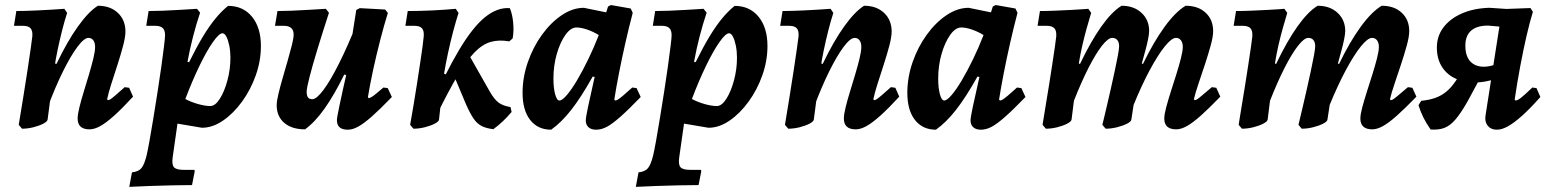

<svg xmlns="http://www.w3.org/2000/svg" viewBox="-20 -496 6067 752"><path d="M330.5 10.6Q284.1 10.6 284.1 -31.9Q284.1 -47.6 291 -75.7Q297.8 -103.8 308.2 -137.3Q318.5 -170.9 328.7 -205Q338.8 -239.1 345.7 -267.5Q352.5 -295.9 352.5 -312.4Q352.5 -328.6 345.5 -338.1Q338.4 -347.6 326.6 -347.6Q309.5 -347.6 283.4 -312.7Q257.3 -277.9 226.8 -216.5Q196.3 -155.1 166.6 -75.2L180.5 -250.5L201.3 -245.8Q243.4 -333.8 285.1 -392.1Q326.8 -450.5 363.4 -473.5Q412 -473.5 441.7 -445.5Q471.3 -417.6 471.3 -372.5Q471.3 -351.5 462.2 -316.8Q453 -282.1 440.3 -242.9Q427.6 -203.7 416.1 -167.8Q404.7 -132 399.5 -107.2L402.5 -103.7Q406.6 -103.7 412.4 -107.2Q418.2 -110.7 431.2 -121.9Q444.3 -133.1 468.4 -154.6L485.8 -152.2L501.1 -117.4Q458 -70.6 426.6 -42.6Q395.3 -14.6 372.5 -2Q349.7 10.6 330.5 10.6ZM66.2 8.1 53.4 -7.2Q62 -58.5 70.9 -114.1Q79.8 -169.7 87.6 -220.1Q95.3 -270.4 100.3 -306.2Q105.2 -342 106.6 -353.6Q108.4 -375.5 99.7 -385.2Q91.1 -394.9 69.4 -394.9H34.7L44 -452.8Q74.4 -452.8 126.9 -455.2Q179.4 -457.6 232.1 -461.5L242.9 -445.4Q233.1 -415.6 223.3 -376.8Q213.5 -338 205.5 -299.8Q197.5 -261.5 193.4 -231.9L179.4 -126.6L166.5 -28Q165.6 -20 149.5 -11.6Q133.4 -3.2 110.6 2.5Q87.8 8.1 66.2 8.1Z M496.8 179.2Q522.1 176.3 533.5 163Q545 149.7 554.1 113.2Q558.4 94.9 565.4 56.4Q572.4 17.9 580.5 -32.1Q588.5 -82 596.9 -134.6Q605.2 -187.2 611.8 -234.6Q618.4 -281.9 622.4 -315.1Q626.5 -348.2 626.5 -358.1Q626.5 -377.3 617.4 -386.1Q608.3 -394.9 588 -394.9H552.8L562.1 -452.8Q584.9 -452.8 617.3 -454Q649.7 -455.2 685.1 -457.4Q720.5 -459.6 751.6 -461.5L763.7 -446.3Q733.2 -355.3 714.3 -254.1L720.6 -252.4Q749.3 -310.6 774.4 -352.2Q799.5 -393.8 823.8 -423.3Q848 -452.7 873.3 -473Q932.3 -473 967.1 -430.4Q1001.9 -387.8 1001.9 -315.6Q1001.9 -257.7 981.8 -201Q961.7 -144.4 928 -98Q894.3 -51.5 853.4 -23.6Q812.6 4.4 771 4.4L675.1 -11.8L656.3 120.2Q652.3 148.6 661.3 158.9Q670.3 169.2 698.3 169.2H741.6L742.6 175.2L732.1 228.9Q697.9 228.9 654.4 229.9Q611 230.9 567.1 232.4Q523.1 233.9 486.3 235.9ZM851.3 -365.7Q838.1 -365.7 813.9 -331.2Q789.7 -296.8 761.4 -238.4Q733.1 -180 705.9 -108.3Q728.4 -96.2 756 -88.4Q783.7 -80.7 803.5 -80.7Q822.9 -80.7 840.9 -109Q859 -137.4 870.7 -181Q882.5 -224.6 882.5 -269.8Q882.5 -295.5 878 -317.4Q873.5 -339.3 866.6 -352.5Q859.7 -365.7 851.3 -365.7Z M1174.7 10.6Q1123 10.6 1093.4 -14.8Q1063.7 -40.3 1063.7 -83.7Q1063.7 -99.8 1070.6 -128.6Q1077.4 -157.4 1087.3 -191.3Q1097.1 -225.2 1106.8 -258.8Q1116.4 -292.4 1123.3 -319.6Q1130.1 -346.8 1130.1 -360.3Q1130.1 -394.9 1092.1 -394.9H1057L1066.8 -452.8Q1089.1 -452.8 1120.6 -454Q1152.1 -455.2 1187.7 -457.4Q1223.4 -459.6 1256.3 -461.5L1268.4 -445.9Q1243.1 -368.2 1223.3 -303.1Q1203.5 -238 1192.3 -194.3Q1181.1 -150.6 1181.1 -136.7Q1181.1 -121.8 1186.1 -114.7Q1191.1 -107.5 1203.5 -107.5Q1219.9 -107.5 1247 -143.9Q1274.2 -180.3 1307.8 -247.3Q1341.5 -314.2 1377.8 -405.3L1352.8 -197L1328.3 -204.1Q1289.6 -124.9 1251.8 -71.5Q1214.1 -18 1174.7 10.6ZM1342.4 12Q1299.6 12 1299.6 -25Q1299.6 -31 1302 -44.2Q1304.3 -57.4 1309.4 -81.7Q1314.5 -106 1323 -144.9Q1331.6 -183.8 1344.5 -239.7L1350 -295.4L1375.4 -457.1L1389.3 -464.1L1488.5 -458.7L1499.1 -445.3Q1484.5 -398.3 1469.3 -339.6Q1454.2 -281 1441.5 -222.6Q1428.9 -164.1 1420.9 -115.3L1424.3 -111.3Q1429.3 -112.7 1435.1 -115.9Q1441 -119.2 1452 -128.2Q1463 -137.1 1481.7 -153.2L1498.7 -150.9L1514.8 -116.1Q1467.5 -67.2 1436 -39.4Q1404.4 -11.7 1382.7 0.1Q1361 12 1342.4 12Z M1690.6 -45.8 1659.6 -63.9Q1724.8 -211.1 1778.1 -300.4Q1831.5 -389.8 1879.8 -428.8Q1928.1 -467.8 1976.9 -464.1Q1986.7 -441 1989.9 -407.8Q1993.1 -374.7 1987.9 -345.5L1974.7 -334Q1934.8 -341 1902.2 -331.9Q1869.7 -322.7 1838.9 -291.2Q1808.1 -259.6 1772.5 -200Q1737 -140.3 1690.6 -45.8ZM1599.2 8.1 1586.4 -7.2Q1591.9 -39 1599 -80Q1606 -121 1612.6 -164.1Q1619.1 -207.3 1625.2 -246.2Q1631.2 -285.2 1635 -313.7Q1638.7 -342.2 1639.6 -353.6Q1641.4 -375.5 1632.7 -385.2Q1624.1 -394.9 1602.4 -394.9H1567.7L1577 -452.8Q1624.5 -452.8 1673.8 -455.2Q1723.1 -457.6 1765.1 -461.5L1775.9 -445.4Q1766.2 -415.1 1755.1 -373.6Q1744.1 -332.1 1734.7 -288.3Q1725.3 -244.6 1719.2 -207.3L1735.9 -200.6L1708.5 -109.6L1699.5 -28Q1699.1 -20 1682.7 -11.6Q1666.4 -3.2 1643.6 2.5Q1620.8 8.1 1599.2 8.1ZM1912.3 10Q1884.6 6.8 1866.5 -2.4Q1848.3 -11.6 1834.3 -32.3Q1820.4 -53 1804.4 -89.4L1756.3 -203.9L1821.5 -272.8L1898.4 -137.2Q1916 -106.7 1932.7 -94.2Q1949.3 -81.7 1979.5 -76.6L1983.8 -57.6Q1966.7 -37.2 1949.3 -20.8Q1931.9 -4.5 1912.3 10Z M2389.5 -102.3Q2394 -102.3 2400.5 -106.3Q2407 -110.2 2420.3 -121.4Q2433.5 -132.6 2456.3 -153.2L2473.3 -150.9L2489.4 -116.1Q2440.5 -65.5 2408.9 -37.8Q2377.4 -10.1 2356.2 1Q2335 12 2314.8 12Q2295.9 12 2285.1 2.5Q2274.3 -7.1 2274.3 -24.5Q2274.3 -35.5 2283.3 -78.3Q2292.3 -121.2 2309.1 -194.8L2301.3 -195.9Q2255.9 -114.9 2217.5 -65.8Q2179 -16.6 2138.7 12Q2086.4 12 2056.5 -26.2Q2026.7 -64.4 2026.7 -132.4Q2026.7 -193 2047.3 -252.4Q2067.9 -311.8 2102.7 -359.8Q2137.5 -407.9 2180.3 -436.6Q2223.1 -465.4 2266.9 -465.4L2354.3 -447.6L2361.5 -470.4L2372.8 -476.3L2450.2 -462.7L2458.2 -445.7Q2443.6 -390.5 2429.6 -328.8Q2415.6 -267.2 2404.4 -209.6Q2393.1 -152 2386 -105.9ZM2170.9 -102.3Q2181.7 -102.3 2199.9 -123.4Q2218.1 -144.6 2239.8 -181Q2261.4 -217.4 2283.6 -263.1Q2305.9 -308.8 2325.2 -358.6Q2303.6 -372.1 2279.6 -380.3Q2255.7 -388.4 2238 -388.4Q2215.3 -388.4 2194.5 -359.3Q2173.8 -330.1 2160.7 -284.5Q2147.6 -238.9 2147.6 -188.1Q2147.6 -151.3 2154.3 -126.8Q2161.1 -102.3 2170.9 -102.3Z M2480.8 179.2Q2506.1 176.3 2517.5 163Q2529 149.7 2538.1 113.2Q2542.4 94.9 2549.4 56.4Q2556.4 17.9 2564.5 -32.1Q2572.5 -82 2580.9 -134.6Q2589.2 -187.2 2595.8 -234.6Q2602.4 -281.9 2606.4 -315.1Q2610.5 -348.2 2610.5 -358.1Q2610.5 -377.3 2601.4 -386.1Q2592.3 -394.9 2572 -394.9H2536.8L2546.1 -452.8Q2568.9 -452.8 2601.3 -454Q2633.7 -455.2 2669.1 -457.4Q2704.5 -459.6 2735.6 -461.5L2747.7 -446.3Q2717.2 -355.3 2698.3 -254.1L2704.6 -252.4Q2733.3 -310.6 2758.4 -352.2Q2783.5 -393.8 2807.8 -423.3Q2832 -452.7 2857.3 -473Q2916.3 -473 2951.1 -430.4Q2985.9 -387.8 2985.9 -315.6Q2985.9 -257.7 2965.8 -201Q2945.7 -144.4 2912 -98Q2878.3 -51.5 2837.4 -23.6Q2796.6 4.4 2755 4.4L2659.1 -11.8L2640.3 120.2Q2636.3 148.6 2645.3 158.9Q2654.3 169.2 2682.3 169.2H2725.6L2726.6 175.2L2716.1 228.9Q2681.9 228.9 2638.4 229.9Q2595 230.9 2551.1 232.4Q2507.1 233.9 2470.3 235.9ZM2835.3 -365.7Q2822.1 -365.7 2797.9 -331.2Q2773.7 -296.8 2745.4 -238.4Q2717.1 -180 2689.9 -108.3Q2712.4 -96.2 2740 -88.4Q2767.7 -80.7 2787.5 -80.7Q2806.9 -80.7 2824.9 -109Q2843 -137.4 2854.7 -181Q2866.5 -224.6 2866.5 -269.8Q2866.5 -295.5 2862 -317.4Q2857.5 -339.3 2850.6 -352.5Q2843.7 -365.7 2835.3 -365.7Z M3331.5 10.6Q3285.1 10.6 3285.1 -31.9Q3285.1 -47.6 3292 -75.7Q3298.8 -103.8 3309.2 -137.3Q3319.5 -170.9 3329.7 -205Q3339.8 -239.1 3346.7 -267.5Q3353.5 -295.9 3353.5 -312.4Q3353.5 -328.6 3346.5 -338.1Q3339.4 -347.6 3327.6 -347.6Q3310.5 -347.6 3284.4 -312.7Q3258.3 -277.9 3227.8 -216.5Q3197.3 -155.1 3167.6 -75.2L3181.5 -250.5L3202.3 -245.8Q3244.4 -333.8 3286.1 -392.1Q3327.8 -450.5 3364.4 -473.5Q3413 -473.5 3442.7 -445.5Q3472.3 -417.6 3472.3 -372.5Q3472.3 -351.5 3463.2 -316.8Q3454 -282.1 3441.3 -242.9Q3428.6 -203.7 3417.1 -167.8Q3405.7 -132 3400.5 -107.2L3403.5 -103.7Q3407.6 -103.7 3413.4 -107.2Q3419.2 -110.7 3432.2 -121.9Q3445.3 -133.1 3469.4 -154.6L3486.8 -152.2L3502.1 -117.4Q3459 -70.6 3427.6 -42.6Q3396.3 -14.6 3373.5 -2Q3350.7 10.6 3331.5 10.6ZM3067.2 8.1 3054.4 -7.2Q3063 -58.5 3071.9 -114.1Q3080.8 -169.7 3088.6 -220.1Q3096.3 -270.4 3101.3 -306.2Q3106.2 -342 3107.6 -353.6Q3109.4 -375.5 3100.7 -385.2Q3092.1 -394.9 3070.4 -394.9H3035.7L3045 -452.8Q3075.4 -452.8 3127.9 -455.2Q3180.4 -457.6 3233.1 -461.5L3243.9 -445.4Q3234.1 -415.6 3224.3 -376.8Q3214.5 -338 3206.5 -299.8Q3198.5 -261.5 3194.4 -231.9L3180.4 -126.6L3167.5 -28Q3166.6 -20 3150.5 -11.6Q3134.4 -3.2 3111.6 2.5Q3088.8 8.1 3067.2 8.1Z M3896.5 -102.3Q3901 -102.3 3907.5 -106.3Q3914 -110.2 3927.3 -121.4Q3940.5 -132.6 3963.3 -153.2L3980.3 -150.9L3996.4 -116.1Q3947.5 -65.5 3915.9 -37.8Q3884.4 -10.1 3863.2 1Q3842 12 3821.8 12Q3802.9 12 3792.1 2.5Q3781.3 -7.1 3781.3 -24.5Q3781.3 -35.5 3790.3 -78.3Q3799.3 -121.2 3816.1 -194.8L3808.3 -195.9Q3762.9 -114.9 3724.5 -65.8Q3686 -16.6 3645.7 12Q3593.4 12 3563.5 -26.2Q3533.7 -64.4 3533.7 -132.4Q3533.7 -193 3554.3 -252.4Q3574.9 -311.8 3609.7 -359.8Q3644.5 -407.9 3687.3 -436.6Q3730.1 -465.4 3773.9 -465.4L3861.3 -447.6L3868.5 -470.4L3879.8 -476.3L3957.2 -462.7L3965.2 -445.7Q3950.6 -390.5 3936.6 -328.8Q3922.6 -267.2 3911.4 -209.6Q3900.1 -152 3893 -105.9ZM3677.9 -102.3Q3688.7 -102.3 3706.9 -123.4Q3725.1 -144.6 3746.8 -181Q3768.4 -217.4 3790.6 -263.1Q3812.9 -308.8 3832.2 -358.6Q3810.6 -372.1 3786.6 -380.3Q3762.7 -388.4 3745 -388.4Q3722.3 -388.4 3701.5 -359.3Q3680.8 -330.1 3667.7 -284.5Q3654.6 -238.9 3654.6 -188.1Q3654.6 -151.3 3661.3 -126.8Q3668.1 -102.3 3677.9 -102.3Z M4659 -103.7Q4663.1 -103.7 4668.4 -106.9Q4673.8 -110.2 4687.1 -121.4Q4700.3 -132.6 4726.4 -154.6L4743.8 -152.2L4759.5 -117.4Q4714.7 -71.1 4682.9 -42.8Q4651.1 -14.6 4628.3 -2Q4605.5 10.6 4586.9 10.6Q4540.1 10.6 4540.1 -31.9Q4540.1 -47.6 4547.5 -75.4Q4554.9 -103.2 4565.7 -137.1Q4576.6 -170.9 4587.3 -205Q4597.9 -239.1 4605.3 -267.8Q4612.6 -296.5 4612.6 -312.4Q4612.6 -328.6 4605.4 -338.1Q4598.2 -347.6 4585.9 -347.6Q4568.9 -347.6 4541.9 -314Q4514.8 -280.3 4483.2 -221.4Q4451.6 -162.4 4420 -85.3L4411.2 -28Q4410.7 -20 4394.2 -11.6Q4377.6 -3.2 4354.8 2.5Q4332 8.1 4310.5 8.1L4297.6 -7.2Q4297.6 -7.2 4302.4 -26.9Q4307.1 -46.6 4314.6 -78.4Q4322.1 -110.1 4330.4 -146.9Q4338.7 -183.8 4346.2 -218.6Q4353.7 -253.4 4358.5 -279.5Q4363.2 -305.7 4363.2 -314.7Q4363.2 -330.4 4356.2 -339Q4349.2 -347.6 4336 -347.6Q4320.1 -347.6 4295.7 -316.5Q4271.4 -285.4 4243.1 -229.8Q4214.8 -174.1 4186.2 -101.3L4177 -28Q4176.1 -20 4159.7 -11.6Q4143.4 -3.2 4120.6 2.5Q4097.8 8.1 4076.2 8.1L4063.4 -7.2Q4063.4 -7.2 4066.9 -29.2Q4070.5 -51.3 4076.3 -86.9Q4082 -122.5 4088.9 -163.9Q4095.7 -205.3 4101.5 -244.5Q4107.2 -283.8 4111.7 -313.3Q4116.1 -342.9 4117 -353.6Q4118.4 -375.9 4109.5 -385.4Q4100.6 -394.9 4079 -394.9H4043.8L4053.1 -452.8Q4080.6 -452.8 4113.1 -454.2Q4145.5 -455.7 4175.1 -457.1Q4204.6 -458.6 4223.6 -460Q4242.6 -461.5 4242.6 -461.5L4253.8 -445.4Q4253.8 -445.4 4248.7 -428.3Q4243.5 -411.2 4235.5 -382.8Q4227.6 -354.4 4219.3 -318.9Q4211.1 -283.4 4205.4 -247L4210.2 -245.8Q4252.2 -333.9 4293.5 -392.2Q4334.9 -450.5 4372.8 -473.5Q4421 -473.5 4450.9 -445.7Q4480.8 -418 4480.8 -374.6Q4480.8 -363.4 4476.6 -342.4Q4472.4 -321.5 4466.4 -299.6Q4460.4 -277.8 4456.2 -262.4Q4452 -247 4452 -247L4456.8 -245.8Q4498.2 -331.7 4541.2 -390.8Q4584.2 -450 4623.7 -473.5Q4672.8 -473.5 4702.1 -446.1Q4731.5 -418.7 4731.5 -374.2Q4731.5 -352.6 4721.8 -317.6Q4712.2 -282.7 4699.2 -243.4Q4686.2 -204.2 4674 -168.1Q4661.7 -132 4656 -107.2Z M5427 -103.7Q5431.1 -103.7 5436.4 -106.9Q5441.8 -110.2 5455.1 -121.4Q5468.3 -132.6 5494.4 -154.6L5511.8 -152.2L5527.5 -117.4Q5482.7 -71.1 5450.9 -42.8Q5419.1 -14.6 5396.3 -2Q5373.5 10.6 5354.9 10.6Q5308.1 10.6 5308.1 -31.9Q5308.1 -47.6 5315.5 -75.4Q5322.9 -103.2 5333.7 -137.1Q5344.6 -170.9 5355.3 -205Q5365.9 -239.1 5373.3 -267.8Q5380.6 -296.5 5380.6 -312.4Q5380.6 -328.6 5373.4 -338.1Q5366.2 -347.6 5353.9 -347.6Q5336.9 -347.6 5309.9 -314Q5282.8 -280.3 5251.2 -221.4Q5219.6 -162.4 5188 -85.3L5179.2 -28Q5178.7 -20 5162.2 -11.6Q5145.6 -3.2 5122.8 2.5Q5100 8.1 5078.5 8.1L5065.6 -7.2Q5065.6 -7.2 5070.4 -26.9Q5075.1 -46.6 5082.6 -78.4Q5090.1 -110.1 5098.4 -146.9Q5106.7 -183.8 5114.2 -218.6Q5121.7 -253.4 5126.5 -279.5Q5131.2 -305.7 5131.2 -314.7Q5131.2 -330.4 5124.2 -339Q5117.2 -347.6 5104 -347.6Q5088.1 -347.6 5063.7 -316.5Q5039.4 -285.4 5011.1 -229.8Q4982.8 -174.1 4954.2 -101.3L4945 -28Q4944.1 -20 4927.7 -11.6Q4911.4 -3.2 4888.6 2.5Q4865.8 8.1 4844.2 8.1L4831.4 -7.2Q4831.4 -7.2 4834.9 -29.2Q4838.5 -51.3 4844.3 -86.9Q4850 -122.5 4856.9 -163.9Q4863.7 -205.3 4869.5 -244.5Q4875.2 -283.8 4879.7 -313.3Q4884.1 -342.9 4885 -353.6Q4886.4 -375.9 4877.5 -385.4Q4868.6 -394.9 4847 -394.9H4811.8L4821.1 -452.8Q4848.6 -452.8 4881.1 -454.2Q4913.5 -455.7 4943.1 -457.1Q4972.6 -458.6 4991.6 -460Q5010.6 -461.5 5010.6 -461.5L5021.8 -445.4Q5021.8 -445.4 5016.7 -428.3Q5011.5 -411.2 5003.5 -382.8Q4995.6 -354.4 4987.3 -318.9Q4979.1 -283.4 4973.4 -247L4978.2 -245.8Q5020.2 -333.9 5061.5 -392.2Q5102.9 -450.5 5140.8 -473.5Q5189 -473.5 5218.9 -445.7Q5248.8 -418 5248.8 -374.6Q5248.8 -363.4 5244.6 -342.4Q5240.4 -321.5 5234.4 -299.6Q5228.4 -277.8 5224.2 -262.4Q5220 -247 5220 -247L5224.8 -245.8Q5266.2 -331.7 5309.2 -390.8Q5352.2 -450 5391.7 -473.5Q5440.8 -473.5 5470.1 -446.1Q5499.5 -418.7 5499.5 -374.2Q5499.5 -352.6 5489.8 -317.6Q5480.2 -282.7 5467.2 -243.4Q5454.2 -204.2 5442 -168.1Q5429.7 -132 5424 -107.2Z M5842.6 12Q5819.6 12 5807.1 -3.4Q5794.6 -18.9 5798.1 -42.4L5859.3 -434.4L5892.1 -388.4L5808.2 -395.8Q5764.6 -395.8 5742 -376.1Q5719.3 -356.3 5719.3 -317Q5719.3 -259.8 5757.4 -241.7Q5795.5 -223.6 5858.7 -251.6L5871.5 -199.5Q5818.2 -176.4 5770.7 -173.6Q5723.1 -170.7 5686.3 -185.9Q5649.5 -201 5628.6 -232.7Q5607.7 -264.4 5607.7 -309.9Q5607.7 -354.3 5633.3 -388.4Q5658.8 -422.5 5705 -443Q5751.2 -463.5 5812.9 -465.5L5880.6 -461L5974.3 -464.5L5983.8 -449.8Q5971.8 -410.8 5959.1 -356.2Q5946.5 -301.6 5934.5 -237.7Q5922.5 -173.9 5912.4 -105.9L5915.9 -102.3Q5923.6 -102.3 5937.5 -113.2Q5951.5 -124.1 5981.6 -153.2L5998 -150.9L6013.1 -116.1Q5973.5 -71.3 5941.9 -43Q5910.3 -14.8 5886.3 -1.4Q5862.4 12 5842.6 12ZM5583.3 11.2Q5550.7 -34.4 5535.8 -84L5546.3 -101.1Q5577.8 -104.3 5601.3 -112.5Q5624.8 -120.8 5644.3 -136.7Q5663.8 -152.6 5681.7 -179L5717.2 -233.9L5790.2 -213.9L5726.8 -96.8Q5701.1 -51.8 5680.1 -27.5Q5659 -3.1 5636.5 5.2Q5614.1 13.5 5583.3 11.2Z"/></svg>

Font: Alegreya
Style: Italic
Weight: 400
Italic angle: -7°
Designer: Juan Pablo del Peral
Foundry: Huerta Tipografica
Version: Version 2.009